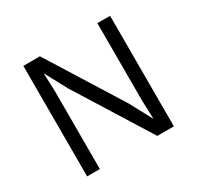

<svg xmlns="http://www.w3.org/2000/svg" viewBox="-143 -827 1020 993"><g transform="rotate(-30 367.0 -330.0)"><path d="M626 0H527L251 -442L181 -572H180L184 -466V0H108V-660H207L482 -220L553 -88H554L550 -194V-660H626Z"/></g></svg>

Font: Work Sans
Style: Regular
Weight: 400
Designer: Wei Huang
Foundry: Wei Huang
Version: Version 1.500; ttfautohint (v1.6)